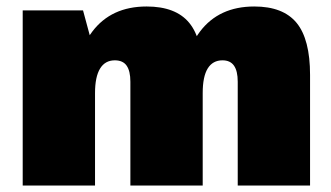

<svg xmlns="http://www.w3.org/2000/svg" viewBox="-20 -572 1020 592"><path d="M713 -320Q713 -353 701.5 -369.5Q690 -386 666 -386Q636 -386 620.5 -361Q605 -336 605 -285L538 -210V-250Q538 -397 596.5 -474.5Q655 -552 764 -552Q853 -552 894.5 -501.5Q936 -451 936 -341V0H713ZM50 -540H236L273 -403V0H50ZM382 -320Q382 -353 370.5 -369.5Q359 -386 334 -386Q304 -386 288.5 -360.5Q273 -335 273 -285L206 -210V-250Q206 -397 264.5 -474.5Q323 -552 432 -552Q522 -552 563.5 -501.5Q605 -451 605 -341V0H382Z"/></svg>

Font: Pathway Extreme Condensed Black
Style: Regular
Weight: 900
Width: 3
Version: Version 1.001;gftools[0.9.26]